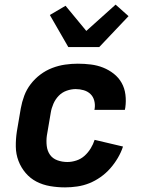

<svg xmlns="http://www.w3.org/2000/svg" viewBox="-20 -804 640 832"><path d="M262 8Q229 8 197 2.5Q165 -3 138 -17Q111 -31 91 -54.5Q71 -78 60 -107Q49 -136 48.5 -168.5Q48 -201 53 -234L70 -334Q75 -362 85 -389Q95 -416 113 -439.5Q131 -463 155 -481Q179 -499 206.5 -509.5Q234 -520 262 -524Q290 -528 317 -528Q346 -528 374 -524.5Q402 -521 427 -511Q452 -501 473 -484.5Q494 -468 507 -445Q520 -422 523.5 -394Q527 -366 523 -338L521 -328H389L390 -332Q393 -350 388.5 -367.5Q384 -385 372 -396.5Q360 -408 343 -413Q326 -418 308 -418Q289 -418 269 -411Q249 -404 234.5 -389Q220 -374 211.5 -354.5Q203 -335 200 -316L183 -216Q180 -194 182.5 -172Q185 -150 196.5 -133.5Q208 -117 228.5 -109.5Q249 -102 272 -102Q291 -102 311 -108.5Q331 -115 346.5 -129Q362 -143 373 -161Q384 -179 390 -198L513 -169Q505 -144 490.5 -119.5Q476 -95 457.5 -74Q439 -53 415.5 -36.5Q392 -20 367 -10Q342 0 315 4Q288 8 262 8ZM276 -600 196 -739 264 -779 354 -670 481 -784 537 -734 410 -600Z"/></svg>

Font: Iosevka Extrabold Extended
Style: Italic
Weight: 800
Width: 7
Italic angle: -9°
Monospace: yes
Designer: Belleve Invis
Foundry: Belleve Invis
Version: Version 32.5.0; ttfautohint (v1.8.4)